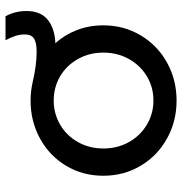

<svg xmlns="http://www.w3.org/2000/svg" viewBox="-2 -647 661 697"><g transform="rotate(-90 328.5 -298.5)"><path d="M520 -428Q551 -394 568 -349.5Q585 -305 585 -254Q585 -179 548.5 -118Q512 -57 449.5 -22.5Q387 12 312 12Q237 12 174.5 -22.5Q112 -57 75.5 -118Q39 -179 39 -254Q39 -329 75.5 -389.5Q112 -450 174.5 -484Q237 -518 312 -518Q346 -518 381 -510Q440 -496 490 -496Q523 -496 537.5 -506Q552 -516 552 -538Q552 -556 547 -572Q542 -588 531 -609H618Q637 -574 637 -533Q637 -481 605 -455.5Q573 -430 520 -428ZM486 -254Q486 -305 462.5 -346.5Q439 -388 399.5 -411Q360 -434 312 -434Q265 -434 225 -411Q185 -388 161.5 -346.5Q138 -305 138 -254Q138 -202 161.5 -160.5Q185 -119 225 -95.5Q265 -72 312 -72Q360 -72 399.5 -95.5Q439 -119 462.5 -160.5Q486 -202 486 -254Z"/></g></svg>

Font: Museo Sans Medium
Style: Regular
Weight: 500
Designer: Jos Buivenga
Foundry: Jos Buivenga & Rosetta Type Foundry (extension, remastering)
Version: Version 3.600;PS 1.000;hotconv 1.0.88;makeotf.lib2.5.647800;